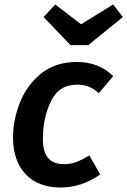

<svg xmlns="http://www.w3.org/2000/svg" viewBox="-20 -820 567 855"><path d="M484 -481 420 -405Q397 -426 374 -434.5Q351 -443 323 -443Q242 -443 206.5 -368.5Q171 -294 171 -201Q171 -142 195 -115.5Q219 -89 265 -89Q294 -89 319.5 -98.5Q345 -108 378 -128L426 -43Q343 15 251 15Q150 15 94 -44.5Q38 -104 38 -208Q38 -284 68 -361.5Q98 -439 162 -491.5Q226 -544 322 -544Q420 -544 484 -481ZM527 -744 373 -619H294L174 -744L226 -800L341 -712L484 -800Z"/></svg>

Font: FiraGO Medium
Style: Italic
Weight: 500
Italic angle: -8°
Designer: bBox Type GmbH
Foundry: bBox Type GmbH
Version: Version 1.001